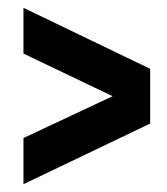

<svg xmlns="http://www.w3.org/2000/svg" viewBox="-20 -559 427 491"><path d="M40 -88 364 -243V-383L40 -539V-422L268 -313L40 -206Z"/></svg>

Font: Lineal
Style: Bold
Weight: 700
Designer: Created by Frank Adebiaye with contributions from Anton Moglia & Ariel Martín Pérez
Created by Frank ADEBIAYE with FontF
Foundry: Velvetyne Type Foundry
Version: Version 2.000;Glyphs 3.2 (3227)